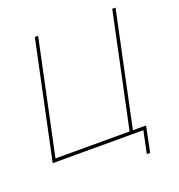

<svg xmlns="http://www.w3.org/2000/svg" viewBox="-148 -834 1021 1093"><g transform="rotate(-20 362.0 -287.5)"><path d="M555 135 583 0H34L184 -710H204L58 -20H507L653 -710H673L527 -20H607L575 135Z"/></g></svg>

Font: Raleway Thin
Style: Italic
Weight: 100
Italic angle: -12°
Designer: Matt McInerney, Pablo Impallari, Rodrigo Fuenzalida
Foundry: Matt McInerney, Pablo Impallari, Rodrigo Fuenzalida
Version: Version 4.026